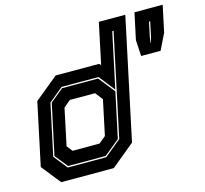

<svg xmlns="http://www.w3.org/2000/svg" viewBox="-107 -871 1059 992"><g transform="rotate(-15 422.5 -375.0)"><path d="M382.5 0H101.5L19.5 -103L90.5 -437L216 -540H449L457 -530.5L503.5 -750H645L507.5 -103ZM358 -71.5H157L102.5 -139.5L160.5 -410L231.5 -468H424L493 -381L441.5 -139.5ZM344 -141.5 381 -172 420.5 -358.5 389 -399H254.5L217.5 -368L176 -172L200 -141.5ZM359.5 -64.5 448.5 -137.5 565 -685.5H558L495 -390L428 -475H230.5L154 -412L95.5 -137.5L153.5 -64.5ZM669 -523 664 -609 694 -750H845L815 -609L773 -523ZM733 -577H735.5L744.5 -608L760.5 -684H754L738 -608Z"/></g></svg>

Font: Tourney Thin ExtraBold
Style: Italic
Weight: 800
Italic angle: -12°
Version: Version 1.015